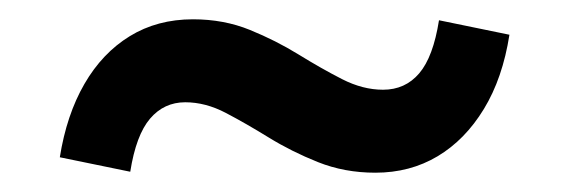

<svg xmlns="http://www.w3.org/2000/svg" viewBox="-20 -330 590 199"><path d="M369 -151Q337 -151 309.5 -162Q282 -173 258.5 -187.5Q235 -202 214 -213Q193 -224 172 -224Q150 -224 135.5 -207Q121 -190 115 -152L42 -167Q49 -211 67.5 -243Q86 -275 114.5 -292.5Q143 -310 180 -310Q212 -310 239 -299Q266 -288 289.5 -273.5Q313 -259 334.5 -248Q356 -237 377 -237Q400 -237 414.5 -254Q429 -271 435 -309L508 -294Q501 -249 481.5 -217Q462 -185 433.5 -168Q405 -151 369 -151Z"/></svg>

Font: Ysabeau
Style: Bold Italic
Weight: 700
Italic angle: -12°
Designer: Christian Thalmann (Catharsis Fonts)
Version: Version 2.002